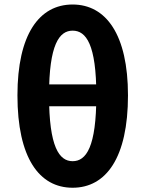

<svg xmlns="http://www.w3.org/2000/svg" viewBox="-20 -832 655 865"><path d="M307.2 13.8C457.8 13.8 556.6 -121.3 556.6 -402.3C556.6 -675.9 457.8 -811.7 307.2 -811.7C156.4 -811.7 58.6 -676.7 58.6 -402.3C58.6 -121.3 156.4 13.8 307.2 13.8ZM307.2 -105.8C247.1 -105.8 200.9 -168.9 200.9 -402.3C200.9 -631.7 247.1 -693.9 307.2 -693.9C368.1 -693.9 414 -631.7 414 -402.3C414 -168.9 368.1 -105.8 307.2 -105.8ZM137.3 -353.2H477.6V-451.8H137.3Z"/></svg>

Font: Source Han Sans JP VF
Style: Regular
Weight: 250
Designer: Ryoko NISHIZUKA 西塚涼子 (kana, bopomofo & ideographs); Paul D. Hunt (Latin, Greek & Cyrillic); Sandoll Communications 산돌커뮤니
Foundry: Adobe
Version: Version 2.004;hotconv 1.0.118;makeotfexe 2.5.65603